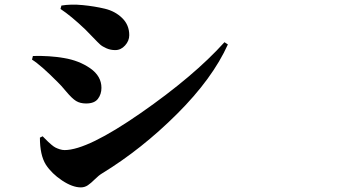

<svg xmlns="http://www.w3.org/2000/svg" viewBox="-20 -772 1540 829"><path d="M348.6 -644.5Q287.1 -703.1 241.2 -733.4L245.1 -748Q286.1 -754.9 336.9 -750Q387.7 -745.1 432.6 -734.4Q477.5 -723.6 507.8 -693.8Q538.1 -664.1 538.1 -620.1Q538.1 -595.7 520 -575.7Q502 -555.7 477.5 -555.7Q457 -555.7 439.5 -563.5Q421.9 -571.3 412.6 -579.6Q403.3 -587.9 381.8 -610.4Q360.4 -632.8 348.6 -644.5ZM258.8 -124Q357.4 -124 587.4 -283.7Q817.4 -443.4 949.2 -589.8L963.9 -580.1Q897.5 -432.6 744.6 -280.3Q591.8 -127.9 420.9 -23.4Q406.2 -14.6 389.6 2Q373 18.6 359.4 27.8Q345.7 37.1 329.1 37.1Q293 37.1 248 7.3Q203.1 -22.5 177.7 -61.5Q152.3 -102.5 152.3 -177.7L164.1 -183.6L173.8 -173.8Q183.6 -164.1 187.5 -160.2Q191.4 -156.2 201.7 -147.5Q211.9 -138.7 219.7 -134.8Q227.5 -130.9 238.3 -127.4Q249 -124 258.8 -124ZM230.5 -416Q157.2 -490.2 118.2 -514.6L122.1 -530.3Q193.4 -532.2 255.9 -521.5Q321.3 -510.7 369.6 -477.1Q418 -443.4 418 -392.6Q418 -365.2 402.8 -345.2Q387.7 -325.2 351.6 -325.2Q326.2 -325.2 308.6 -335.9Q291 -346.7 266.1 -376.5Q241.2 -406.2 230.5 -416Z"/></svg>

Font: Bpmf Zihi Serif Heavy
Style: Heavy
Weight: 900
Foundry: But Ko
Version: Version 1.320